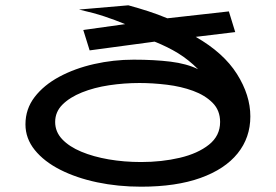

<svg xmlns="http://www.w3.org/2000/svg" viewBox="-20 -692 1040 724"><path d="M512 12Q425 12 346.5 -4.5Q268 -21 207 -52Q146 -83 111 -126.5Q76 -170 76 -223Q76 -281 110.5 -326Q145 -371 203.5 -402.5Q262 -434 335 -450.5Q408 -467 484 -467Q562 -467 623 -459.5Q684 -452 727 -431Q691 -467 652 -491Q613 -515 563 -535L318 -502L294 -579L452 -601Q413 -617 374 -630Q335 -643 278 -656L464 -672Q504 -661 539.5 -649.5Q575 -638 611 -623L843 -649L867 -571L718 -553Q823 -493 873.5 -413Q924 -333 924 -253Q924 -173 876 -113.5Q828 -54 736 -21Q644 12 512 12ZM512 -81Q590 -81 658 -97Q726 -113 768 -146.5Q810 -180 810 -232Q810 -276 781.5 -304.5Q753 -333 708 -349.5Q663 -366 609.5 -372.5Q556 -379 506 -379Q448 -379 391.5 -370.5Q335 -362 289 -343.5Q243 -325 215.5 -297.5Q188 -270 188 -232Q188 -195 214.5 -167Q241 -139 286.5 -120Q332 -101 390 -91Q448 -81 512 -81Z"/></svg>

Font: Inconsolata UltraExpanded SemiBold
Style: Regular
Weight: 600
Width: 9
Monospace: yes
Designer: Raph Levien, Cyreal, Brenton Simpson
Foundry: Raph Levien, Cyreal, Google
Version: Version 3.001; ttfautohint (v1.8.2.53-6de2)